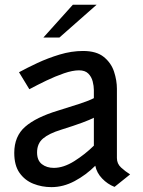

<svg xmlns="http://www.w3.org/2000/svg" viewBox="-20 -776 602 808"><path d="M196.5 11.5Q156 11.5 120.2 -2.8Q84.5 -17 62.2 -48.5Q40 -80 40 -132.5Q40 -202.5 85.8 -242.5Q131.5 -282.5 224 -310.5Q278 -327 317.2 -340Q356.5 -353 375 -363V-397Q375 -414 370 -433.5Q365 -453 351.5 -466.5Q338 -480 312.5 -480Q285.5 -480 249.2 -467.5Q213 -455 175 -436.8Q137 -418.5 103.5 -400.5L60 -472Q93 -490 137.2 -510.8Q181.5 -531.5 231.2 -546.5Q281 -561.5 329.5 -561.5Q386 -561.5 417 -536.2Q448 -511 460 -474.2Q472 -437.5 472 -402.5V-111Q472 -87 489.5 -71Q507 -55 527.5 -42L462 10.5Q432.5 -1 409.8 -24.8Q387 -48.5 381 -78.5Q342 -39.5 294.2 -14Q246.5 11.5 196.5 11.5ZM206.5 -69.5Q247.5 -69.5 292.8 -98Q338 -126.5 375 -163V-280.5Q360 -272.5 326.5 -260Q293 -247.5 237 -230Q186.5 -214.5 161.2 -193.2Q136 -172 136 -134.5Q136 -101 156.2 -85.2Q176.5 -69.5 206.5 -69.5ZM162.5 -618 286.5 -756H386.5L230 -618Z"/></svg>

Font: Junction Medium
Style: Regular
Weight: 500
Designer: Caroline Hadilaksono
Foundry: Caroline Hadilaksono, Tyler Finck, The League of Moveable Type
Version: Version 2.000; ttfautohint (v1.8.3)